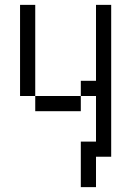

<svg xmlns="http://www.w3.org/2000/svg" viewBox="-20 -645 540 790"><path d="M312.5 -62.5V125H375Q375 125 375 0H437.5Q437.5 0 437.5 -625H375V-312.5H312.5V-250H125V-187.5H312.5V-250H375V-62.5ZM125 -250Q125 -250 125 -625H62.5Q62.5 -625 62.5 -250Z"/></svg>

Font: CalcUnifontExMono
Style: Regular
Weight: 500
Version: Version 15.0.06